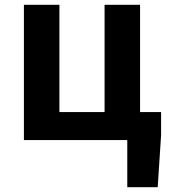

<svg xmlns="http://www.w3.org/2000/svg" viewBox="-20 -580 702 795"><path d="M507 195H633L647 -20V-116H560V-560H413V-116H226V-560H79V0H507Z"/></svg>

Font: Source Han Sans JP
Style: Bold
Weight: 700
Designer: Ryoko NISHIZUKA 西塚涼子 (kana, bopomofo & ideographs); Paul D. Hunt (Latin, Greek & Cyrillic); Sandoll Communications 산돌커뮤니
Foundry: Adobe
Version: Version 2.002;hotconv 1.0.116;makeotfexe 2.5.65601